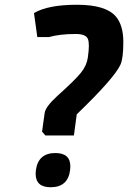

<svg xmlns="http://www.w3.org/2000/svg" viewBox="-20 -772 539 808"><path d="M350 -608Q341 -629 299 -629Q232 -629 186 -616H137L123 -717Q182 -752 304 -752Q426 -752 468 -702Q499 -665 499 -595Q499 -527 487 -500Q461 -443 303 -291L291 -202H171L157 -218L168 -297Q172 -323 221 -368Q298 -437 321.5 -467Q345 -497 349.5 -529Q354 -561 354 -579Q354 -597 350 -608ZM213 -128Q276 -128 276 -72Q276 -65 275 -56Q266 16 193 16Q130 16 130 -41Q130 -48 131 -56Q141 -128 213 -128Z"/></svg>

Font: Chau Philomene One
Style: Italic
Weight: 400
Designer: Vicente Lamonaca
Foundry: TipoType
Version: Version 1.002